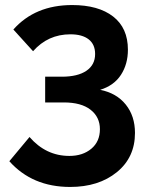

<svg xmlns="http://www.w3.org/2000/svg" viewBox="-20 -736 589 761"><path d="M111 -533 33 -619Q119 -716 266 -716Q370 -716 428.5 -670.5Q487 -625 487 -539Q487 -482 459.5 -439.5Q432 -397 377 -380Q442 -367 478.5 -321.5Q515 -276 515 -209Q515 -112 443 -53.5Q371 5 258 5Q108 5 17 -97L97 -193Q162 -118 255 -118Q308 -118 342 -146.5Q376 -175 376 -224Q376 -272 339 -301Q302 -330 233 -330H159V-432H225Q288 -432 322.5 -455.5Q357 -479 357 -522Q357 -560 331.5 -580Q306 -600 259 -600Q170 -600 111 -533Z"/></svg>

Font: Raleway
Style: Bold
Weight: 700
Designer: Matt McInerney, Pablo Impallari, Rodrigo Fuenzalida
Foundry: Matt McInerney, Pablo Impallari, Rodrigo Fuenzalida
Version: Version 3.000